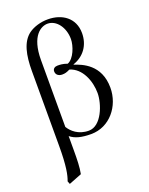

<svg xmlns="http://www.w3.org/2000/svg" viewBox="-170 -784 857 1108"><g transform="rotate(-20 258.5 -230.0)"><path d="M149 61V-23.7C178.8 0.8 219.2 10 276 10C390 10 471 -91 471 -204C471 -346.9 363.6 -385.4 317 -401V-403C385 -426 425 -483 425 -556C425 -650 352 -698 266 -698C223.3 -698.5 177.2 -684.8 147.5 -663C94 -623 78 -546.4 78 -449V10C78 134 67 186 54 220L61 238L140 207C148 167 149 120 149 61ZM149 -79.8V-490C149 -641 217 -675 256 -675C310 -675 353 -617 353 -546C353 -504 327 -433 287 -418C259 -428 242 -428 227 -428C212 -428 198 -420 198 -403C198 -380 217 -370 236 -370C253 -370 264 -373 284 -383C357 -362 391 -274 391 -200C391 -134 348 -13 270 -13C205.7 -13 167.4 -49.6 149 -79.8Z"/></g></svg>

Font: Libertinus Serif Display
Style: Regular
Weight: 400
Designer: Philipp H. Poll
Foundry: Khaled Hosny
Version: Version 6.1